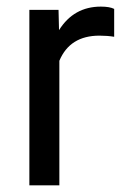

<svg xmlns="http://www.w3.org/2000/svg" viewBox="-20 -558 378 578"><path d="M323.7 -447.3Q303.2 -450.7 279.3 -450.7Q190.4 -450.7 158.7 -375V0H68.4V-528.3H156.2L157.7 -467.3Q202.1 -538.1 283.7 -538.1Q310.1 -538.1 323.7 -531.2Z"/></svg>

Font: Mardoto
Style: Regular
Weight: 400
Designer: Christian Robertson, Vahan Hovhannisyan
Foundry: Google
Version: Version 1.000